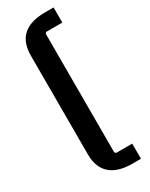

<svg xmlns="http://www.w3.org/2000/svg" viewBox="-221 -722 728 934"><g transform="rotate(-30 143.5 -255.0)"><path d="M269 170H221Q139 170 97.5 132.5Q56 95 56 22V-532Q56 -606 97.5 -643Q139 -680 221 -680H269V-595H183Q172 -595 172 -583V73Q172 85 183 85H269Z"/></g></svg>

Font: Gemunu Libre ExtraLight
Style: Bold
Weight: 700
Version: Version 1.100